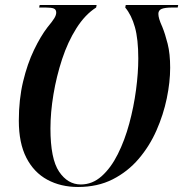

<svg xmlns="http://www.w3.org/2000/svg" viewBox="-20 -734 730 765"><path d="M291 11Q222 11 168.5 -18Q115 -47 85 -105.5Q55 -164 55 -253Q55 -338 72 -409Q89 -480 115.5 -535Q142 -590 169 -625Q189 -649 196.5 -661.5Q204 -674 204 -684Q204 -696 194.5 -700Q185 -704 162 -704H136L138 -714H365L363 -704Q319 -676 284.5 -621.5Q250 -567 227.5 -498.5Q205 -430 193 -358Q181 -286 181 -222Q181 -101 215.5 -50Q250 1 302 1Q348 1 385 -32Q422 -65 449.5 -120Q477 -175 495 -241.5Q513 -308 522 -376Q531 -444 531 -501Q531 -578 517.5 -626Q504 -674 479 -704L481 -714H690L688 -704H667Q637 -704 624 -698.5Q611 -693 611 -679Q611 -670 614.5 -658Q618 -646 627 -626Q638 -599 648 -559.5Q658 -520 658 -464Q658 -407 644.5 -342Q631 -277 603.5 -214.5Q576 -152 532.5 -101Q489 -50 429 -19.5Q369 11 291 11Z"/></svg>

Font: Noto Serif Display Condensed SemiBold
Style: Italic
Weight: 600
Width: 3
Italic angle: -12°
Designer: Monotype Design Team
Foundry: Monotype Imaging Inc.
Version: Version 2.009